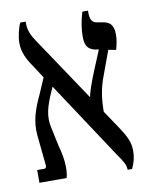

<svg xmlns="http://www.w3.org/2000/svg" viewBox="-77 -704 602 771"><g transform="rotate(-10 224.0 -318.5)"><path d="M23 0H134C145 -38 136 -93 125 -131L109 -206C96 -257 110 -298 133 -351L142 -371L347 -60C372 -24 380 -12 381 10H399C410 -13 416 -35 416 -60C416 -98 404 -120 376 -163L327 -236C327 -286 333 -331 352 -380L388 -478L419 -472C425 -495 429 -511 429 -533C429 -576 410 -586 388 -590L360 -595C341 -598 335 -615 335 -638V-647H312C300 -608 296 -574 296 -548C296 -515 304 -495 337 -488L351 -486L317 -404C303 -369 287 -328 283 -303L109 -563C93 -586 81 -611 81 -636V-647H59C50 -629 41 -593 41 -567C41 -530 56 -499 80 -465L113 -414L84 -347C60 -296 42 -247 48 -188L60 -69C62 -58 59 -52 51 -52H23Z"/></g></svg>

Font: Noto Serif Hebrew ExtraCondensed SemiBold
Style: Regular
Weight: 600
Width: 2
Designer: Monotype Design Team
Foundry: Monotype Imaging Inc.
Version: Version 2.004